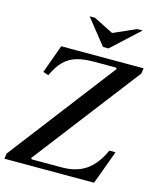

<svg xmlns="http://www.w3.org/2000/svg" viewBox="-137 -955 856 1043"><g transform="rotate(15 290.5 -433.5)"><path d="M-11 0 -7 -30 452 -629 446 -635H321Q265 -635 225 -623Q185 -611 155.5 -582Q126 -553 102 -500L71 -510L129 -670H592L588 -640L128 -41L134 -35H301Q385 -35 439 -73Q493 -111 528 -190H563L493 0ZM504 -867H534L380 -725H349L236 -867H266L377 -811Z"/></g></svg>

Font: Brygada 1918 Medium
Style: Italic
Weight: 500
Italic angle: -8°
Designer: Mateusz Machalski | Borys Kosmynka | Przemek Hoffer
Foundry: NIEPODLEGLA 2018
Version: Version 3.006